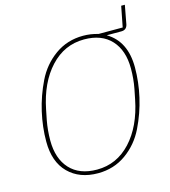

<svg xmlns="http://www.w3.org/2000/svg" viewBox="-120 -907 898 1014"><g transform="rotate(-15 329.0 -399.5)"><path d="M637 -811H657L638 -709Q632 -680 603 -680H523Q623 -621 623 -478Q623 -398 604.5 -317Q586 -236 549 -160Q512 -84 445 -36Q378 12 291 12Q190 12 129.5 -48.5Q69 -109 69 -220Q69 -300 87.5 -381Q106 -462 143 -538Q180 -614 247 -662Q314 -710 401 -710Q443 -710 483 -698H615ZM291 -8Q399 -8 475.5 -90.5Q552 -173 580 -314L591 -369Q601 -421 601 -478Q601 -577 549 -633.5Q497 -690 401 -690Q293 -690 216.5 -607.5Q140 -525 112 -384L101 -329Q91 -276 91 -220Q91 -121 143 -64.5Q195 -8 291 -8Z"/></g></svg>

Font: IBM Plex Sans Thin
Style: Italic
Weight: 100
Italic angle: -11.31°
Designer: Mike Abbink, Paul van der Laan, Pieter van Rosmalen
Foundry: Bold Monday
Version: Version 3.0